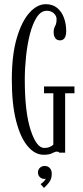

<svg xmlns="http://www.w3.org/2000/svg" viewBox="-20 -730 395 918"><path d="M189 10Q146.5 10 111.8 -31.5Q77 -73 56.8 -153Q36.5 -233 36.5 -349Q36.5 -467 60 -547.2Q83.5 -627.5 120.5 -668.8Q157.5 -710 199 -710Q232 -710 253.8 -691.8Q275.5 -673.5 286 -644.2Q296.5 -615 296.5 -582Q296.5 -537 266.5 -537Q252 -537 244.2 -547.8Q236.5 -558.5 236.5 -576.5Q236.5 -593.5 243.5 -605.2Q250.5 -617 250.5 -639Q250.5 -653.5 237.8 -666Q225 -678.5 203.5 -678.5Q176 -678.5 156 -647.8Q136 -617 123.2 -567.5Q110.5 -518 104.5 -460.2Q98.5 -402.5 98.5 -349Q98.5 -194 126.5 -108.2Q154.5 -22.5 192 -22.5Q207 -22.5 218.5 -27.8Q230 -33 235 -38.5V-284H190.5V-316.5H336V-284H291.5V0H263.5Q260.5 -5 252.5 -5Q242.5 -5 229.2 2.5Q216 10 189 10ZM190 168.5 174 150Q179 147.5 188 139Q197 130.5 198.5 124Q197 125.5 192.5 125.5Q179 125.5 170.2 116.5Q161.5 107.5 161.5 94.5Q161.5 81 170.8 72.2Q180 63.5 193.5 63.5Q208.5 63.5 218 73.5Q227.5 83.5 227.5 101Q227.5 126 214.2 142.8Q201 159.5 190 168.5Z"/></svg>

Font: Imbue 10pt Light
Style: Regular
Weight: 300
Designer: Tyler Finck
Foundry: Etcetera Type Company
Version: Version 1.102; ttfautohint (v1.8.3)